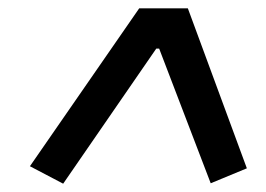

<svg xmlns="http://www.w3.org/2000/svg" viewBox="-20 -718 640 462"><path d="M574 -313 432 -698H315L52 -318L132 -276L356 -601H363L487 -277Z"/></svg>

Font: IBM Mono Medium
Style: Italic
Weight: 500
Italic angle: -9°
Monospace: yes
Designer: Mike Abbink, Paul van der Laan, Pieter van Rosmalen
Foundry: Bold Monday
Version: Version 2.3